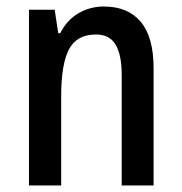

<svg xmlns="http://www.w3.org/2000/svg" viewBox="-20 -621 559 590"><path d="M299 -601Q373 -601 412.5 -554Q452 -507 452 -411V-51H354V-391Q354 -452 335.5 -483.5Q317 -515 275 -515Q216 -515 192 -469.5Q168 -424 168 -325V-51H69V-591H148L159 -519H165Q186 -560 221.5 -580.5Q257 -601 299 -601Z"/></svg>

Font: Noto Sans Tamil UI Condensed Medium
Style: Regular
Weight: 500
Width: 3
Designer: Jelle Bosma - Monotype Design Team
Foundry: Monotype Imaging Inc.
Version: Version 2.004; ttfautohint (v1.8.4.7-5d5b)